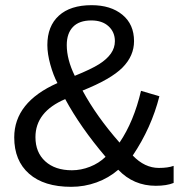

<svg xmlns="http://www.w3.org/2000/svg" viewBox="-20 -712 706 742"><path d="M582 6Q496 6 437 -56Q400 -24 353 -7Q306 10 255 10Q150 10 92.5 -40.5Q35 -91 35 -181Q35 -317 202 -391Q186 -421 174.5 -462.5Q163 -504 163 -538Q163 -611 207.5 -651.5Q252 -692 334 -692Q408 -692 453 -655Q498 -618 498 -553Q498 -496 453.5 -451Q409 -406 299 -362Q353 -262 442 -161Q497 -242 525 -361L596 -340Q565 -218 493 -111Q539 -63 594 -63Q629 -63 651 -71V-5Q624 6 582 6ZM424 -553Q424 -588 399.5 -610.5Q375 -633 333 -633Q286 -633 262 -608Q238 -583 238 -538Q238 -482 269 -419Q333 -445 363 -464Q393 -483 408.5 -505Q424 -527 424 -553ZM388 -106Q291 -220 232 -329Q117 -280 117 -182Q117 -123 155 -88.5Q193 -54 258 -54Q293 -54 327.5 -67.5Q362 -81 388 -106Z"/></svg>

Font: TharLon
Style: Regular
Weight: 400
Designer: Sai Zin Di Di Zone
Foundry: Sai Zin Di Di Zone, Sun Tun
Version: Version 1.003 September 27 2012